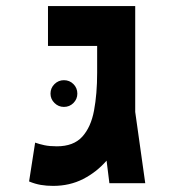

<svg xmlns="http://www.w3.org/2000/svg" viewBox="-20 -606 626 635"><path d="M155.8 8.8Q134.3 8.8 115.2 5.6Q96.2 2.4 76.2 -5.9L96.2 -134.3Q109.9 -129.4 127 -125.7Q144 -122.1 168 -122.1Q223.1 -122.1 252 -153.8Q280.8 -185.5 291 -240.5Q301.3 -295.4 301.3 -365.2V-454.1H138.7V-585.9H427.2V-235.8L460.4 0H341.8L332.5 -74.7Q299.3 -36.6 254.9 -13.9Q210.4 8.8 155.8 8.8ZM191.4 -252.4Q173.3 -252.4 160.2 -265.4Q147 -278.3 147 -296.4Q147 -314.9 160.2 -327.9Q173.3 -340.8 191.4 -340.8Q210 -340.8 222.9 -327.9Q235.8 -314.9 235.8 -296.4Q235.8 -278.3 222.9 -265.4Q210 -252.4 191.4 -252.4Z"/></svg>

Font: CaskaydiaMono NF
Style: Bold
Weight: 700
Designer: Aaron Bell
Foundry: Saja Typeworks
Version: Version 2111.001; ttfautohint (v1.8.4);Nerd Fonts 3.1.1